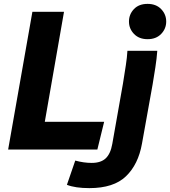

<svg xmlns="http://www.w3.org/2000/svg" viewBox="-20 -771 877 990"><path d="M22 0 147 -710H310L211 -143H517L482 0ZM614 -340Q623 -397 629 -435.5Q635 -474 637 -509H791Q788 -468 781 -423Q774 -378 767 -336L712 -30Q693 77 629.5 138Q566 199 441 199Q368 199 325 182L368 57Q412 69 453 69Q500 69 525 45.5Q550 22 559 -29ZM741 -569Q697 -569 671 -596Q645 -623 645 -660Q645 -697 670.5 -724Q696 -751 741 -751Q785 -751 811 -724Q837 -697 837 -660Q837 -623 811 -596Q785 -569 741 -569Z"/></svg>

Font: Livvic
Style: Bold Italic
Weight: 700
Italic angle: -10°
Designer: Jacques Le Bailly, Baron von Fonthausen
Version: Version 1.001; ttfautohint (v1.8.2)